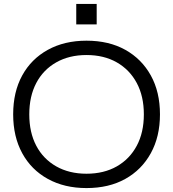

<svg xmlns="http://www.w3.org/2000/svg" viewBox="-20 -947 881 977"><path d="M420 10Q308 10 223.5 -36.5Q139 -83 93 -167.5Q47 -252 47 -365Q47 -479 93 -563Q139 -647 223.5 -693.5Q308 -740 420 -740Q534 -740 617.5 -693.5Q701 -647 747.5 -563Q794 -479 794 -365Q794 -252 747.5 -167.5Q701 -83 617.5 -36.5Q534 10 420 10ZM420 -63Q509 -63 574.5 -100.5Q640 -138 676 -205.5Q712 -273 712 -365Q712 -457 676 -524.5Q640 -592 574.5 -629.5Q509 -667 420 -667Q332 -667 266 -629.5Q200 -592 164.5 -524.5Q129 -457 129 -365Q129 -273 164.5 -205.5Q200 -138 266 -100.5Q332 -63 420 -63ZM368 -823V-927H472V-823Z"/></svg>

Font: M PLUS 1
Style: Regular
Weight: 400
Designer: Coji Morishita
Foundry: UNDERFOREST DESIGN
Version: Version 1.001